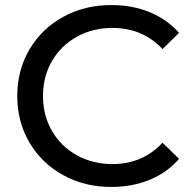

<svg xmlns="http://www.w3.org/2000/svg" viewBox="-20 -728 753 756"><path d="M47.9 -350Q47.9 -451.7 96.1 -533.5Q144.4 -615.3 229 -661.7Q313.6 -708.1 418.9 -708.1Q501 -708.1 569.4 -680.1Q637.7 -652 685.1 -598.6L620 -534.9Q541.4 -618 423.1 -618Q345.3 -618 282.8 -583.4Q220.3 -548.9 184.8 -487.8Q149.3 -426.7 149.3 -350Q149.3 -273.3 184.8 -212.2Q220.3 -151.1 282.8 -116.6Q345.3 -82 423.1 -82Q541.3 -82 620 -166.1L685.1 -102.4Q637.7 -48.1 569.3 -20Q500.9 8.1 418 8.1Q313.6 8.1 229 -38.3Q144.4 -84.7 96.1 -166.5Q47.9 -248.3 47.9 -350Z"/></svg>

Font: iiserrat Thin
Style: Regular
Weight: 100
Designer: Akira Ohta
Foundry: Akira Ohta
Version: Version 1.200;Glyphs 3.3.1 (3343)